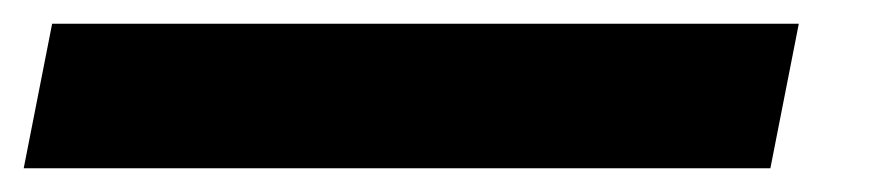

<svg xmlns="http://www.w3.org/2000/svg" viewBox="-36 100 750 162"><path d="M8 120 -16 242H614L638 120Z"/></svg>

Font: Charger EcoBlack
Style: Obl
Weight: 1000
Designer: Jasper
Foundry: Cannot Into Space Fonts
Version: Version 1.1